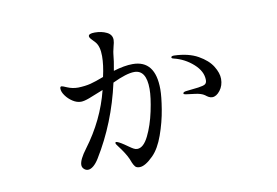

<svg xmlns="http://www.w3.org/2000/svg" viewBox="-65 -680 1131 785"><g transform="rotate(-10 500.0 -287.0)"><path d="M594 -299Q594 -269 585.5 -217Q577 -165 558.5 -113Q540 -61 513 -34Q479 0 456 0Q443 0 437.5 -6.5Q432 -13 427.5 -23.5Q423 -34 421 -40Q410 -65 383 -100Q375 -110 375 -114Q375 -118 378 -118Q386 -118 410 -102Q416 -98 426.5 -90.5Q437 -83 444.5 -79Q452 -75 459 -75Q485 -75 506 -117.5Q527 -160 539 -216.5Q551 -273 551 -308Q551 -387 501 -387Q469 -387 410 -359Q374 -197 292 -64Q281 -46 269 -36Q257 -26 246 -26Q237 -26 229.5 -33Q222 -40 222 -50Q222 -72 253 -113Q331 -217 361 -337Q322 -321 300.5 -313Q279 -305 266 -305Q249 -305 232 -316Q215 -327 203.5 -343Q192 -359 192 -372Q192 -381 198 -381Q202 -381 220 -373Q241 -364 265 -364Q295 -365 316.5 -370.5Q338 -376 372 -389Q383 -437 383 -474Q383 -514 367 -533Q362 -539 353 -548Q344 -557 344 -563Q344 -574 370 -574Q398 -574 419.5 -563.5Q441 -553 441 -531Q441 -521 436 -504Q430 -479 430 -474Q428 -448 420 -406Q466 -420 500 -420Q594 -420 594 -299ZM846 -298Q846 -270 830.5 -250Q815 -230 798 -230Q790 -230 783 -234Q776 -238 770 -243Q756 -253 728.5 -256Q701 -259 697 -260Q695 -260 690.5 -261Q686 -262 685 -263Q684 -264 684 -266Q684 -271 695 -273L748 -279Q770 -282 777 -287Q784 -292 784 -304Q784 -340 749.5 -371Q715 -402 670 -413Q661 -415 661 -419Q661 -425 673 -425Q733 -423 772 -401Q811 -379 828.5 -350.5Q846 -322 846 -298Z"/></g></svg>

Font: Shippori Mincho
Style: Regular
Weight: 400
Designer: FONTDASU
Foundry: FONTDASU / Google Inc. / but / Adobe
Version: Version 3.110; ttfautohint (v1.8.3)